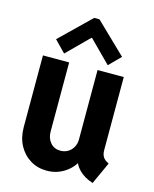

<svg xmlns="http://www.w3.org/2000/svg" viewBox="-117 -854 755 940"><g transform="rotate(15 260.5 -383.5)"><path d="M210.4 7.8Q163.6 7.8 126.7 -14.9Q89.8 -37.6 68.6 -77.4Q47.4 -117.2 47.4 -169.4V-532.7H180.2V-182.1Q180.2 -148.4 199.5 -126.2Q218.8 -104 250 -104Q271 -104 287.8 -114Q304.7 -124 314.5 -141.6Q324.2 -159.2 324.2 -181.2V-532.7H457V-163.1Q457 -141.1 465.6 -127.7Q474.1 -114.3 495.1 -104.5L443.8 7.8Q398.9 -6.8 372.1 -34.4Q345.2 -62 343.8 -95.2L369.6 -66.4H321.3L364.7 -99.1Q348.1 -51.8 305.9 -22Q263.7 7.8 210.4 7.8ZM145 -568.4 88.9 -626 242.2 -774.9H269L423.3 -626L366.2 -568.4L257.8 -677.2H254.4Z"/></g></svg>

Font: Reddit Sans Condensed
Style: Bold
Weight: 700
Designer: Stephen Hutchings
Foundry: Reddit
Version: Version 1.014